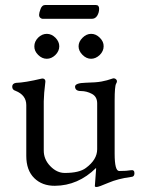

<svg xmlns="http://www.w3.org/2000/svg" viewBox="-20 -728 567 767"><path d="M362.8 -708Q376 -708 376 -692.9Q376 -677.7 368.2 -665Q360.4 -652.3 345.2 -652.8H149.9Q145 -653.3 140.6 -657.2Q136.2 -661.1 136.2 -668.9Q136.2 -676.8 142.1 -692.4Q147.9 -708 160.2 -708ZM201.7 -577.1Q216.8 -561.5 216.8 -543Q216.8 -523.9 201.2 -508.3Q185.5 -493.2 167 -493.2Q147.9 -493.2 132.3 -508.8Q116.7 -524.4 117.2 -543Q117.2 -562 132.3 -577.6Q147.9 -592.8 167 -592.8Q186 -592.8 201.7 -577.1ZM394 -543Q394 -523.9 378.4 -508.3Q362.3 -493.2 343.8 -493.2Q325.2 -493.2 309.6 -508.8Q293.9 -524.4 293.9 -543Q293.9 -561.5 309.6 -577.1Q325.2 -592.8 344.2 -592.8Q363.3 -592.8 378.9 -577.1Q394.5 -561.5 394 -543ZM85 -105V-308.1Q85 -348.1 42 -365.2Q28.8 -369.1 28.8 -381.8Q28.8 -394.5 43.9 -397Q79.1 -397.9 147 -414.1Q154.3 -415 158.2 -411.1Q162.1 -407.2 161.1 -399.9Q155.3 -354 154.8 -323.2V-127.9Q154.3 -91.8 180.7 -64.5Q207 -37.1 238.8 -37.1Q296.9 -37.1 323.2 -57.1Q368.2 -90.3 368.2 -131.8V-314.9Q368.2 -341.8 347.2 -353Q326.2 -364.3 303.2 -364.3Q280.3 -364.3 279.8 -381.8Q279.8 -396.5 322.3 -397.5Q364.7 -398.4 385.3 -402.3Q405.8 -405.8 432.1 -415H434.1Q440.9 -415 445.3 -409.2Q449.7 -403.3 443.8 -393.6Q438 -383.8 438 -326.2V-113.8Q438 -44.9 456.1 -44.9Q486.8 -44.9 502 -47.9Q517.1 -50.8 517.1 -36.1Q517.1 -21.5 502.9 -21Q451.2 -14.2 412.6 2.4Q374 19 366.2 19Q358.4 19 358.9 15.1L363.8 -50.8V-57.1Q292 13.7 199.2 14.2Q148.4 14.6 116.7 -16.6Q85 -47.9 85 -105Z"/></svg>

Font: EBGaramond
Style: Regular
Weight: 400
Version: Version 000.012g